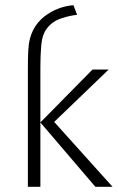

<svg xmlns="http://www.w3.org/2000/svg" viewBox="-20 -717 454 737"><path d="M87 0V-452Q87 -496 88.5 -523Q90 -550 95 -569Q100 -588 109 -605Q125 -634 150 -653.5Q175 -673 204 -684Q233 -695 262 -697L276 -660Q251 -658 216.5 -647Q182 -636 161 -609Q142 -585 138.5 -544.5Q135 -504 135 -461V0ZM346 0 135 -247 335 -450H397L188 -249L412 0Z"/></svg>

Font: Ancizar Sans Thin
Style: Regular
Weight: 100
Designer: Cesar Puertas, Viviana Monsalve, Julian Moncada, Julian Prieto, Jose Castro, Mariel Hernandez, Felipe Aragon, Sara Alarc
Version: Version 8.100